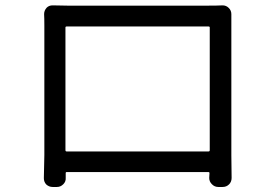

<svg xmlns="http://www.w3.org/2000/svg" viewBox="-20 -704 1040 729"><path d="M776.4 -599.6Q776.4 -603.5 771.5 -603.5H233.4Q228.5 -603.5 228.5 -599.6V-133.8Q228.5 -128.9 233.4 -128.9H771.5Q776.4 -128.9 776.4 -133.8ZM858.4 -607.4V-114.3L859.4 -28.3Q859.4 -13.7 849.6 -3.9Q839.8 5.9 825.2 5.9H808.6Q794.9 5.9 784.7 -4.4Q774.4 -14.6 774.4 -28.3Q775.4 -38.1 775.4 -46.9Q775.4 -50.8 770.5 -50.8H233.4Q229.5 -50.8 229.5 -46.9Q229.5 -39.1 229.5 -28.3Q230.5 -14.6 220.2 -4.4Q210 5.9 196.3 5.9H179.7Q166 5.9 155.3 -3.9Q146.5 -13.7 146.5 -27.3L148.4 -115.2V-607.4Q148.4 -634.8 147.5 -650.4Q147.5 -664.1 157.2 -674.8Q166 -683.6 179.7 -683.6Q179.7 -683.6 180.7 -683.6Q218.8 -682.6 235.4 -682.6H772.5Q805.7 -682.6 825.2 -683.6Q838.9 -683.6 848.6 -673.8Q858.4 -664.1 858.4 -650.4Q858.4 -635.7 858.4 -607.4Z"/></svg>

Font: Gen Jyuu GothicL Regular
Style: Regular
Weight: 400
Designer: [Source Han Sans]
Ryoko NISHIZUKA  (kana & ideographs); Paul D. Hunt (Latin, Greek & Cyrillic); Wenlong ZHANG  (bopomofo
Version: Version 1.002.20150607